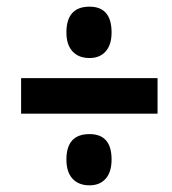

<svg xmlns="http://www.w3.org/2000/svg" viewBox="-20 -639 513 573"><path d="M247.1 -465.8Q214.8 -465.8 196.5 -485.6Q178.2 -505.4 178.2 -542Q178.2 -619.1 247.1 -619.1Q313 -619.1 313 -542Q313 -505.4 295.4 -485.6Q277.8 -465.8 247.1 -465.8ZM43 -299.8V-405.8H450.2V-299.8ZM247.1 -85.9Q214.8 -85.9 196.5 -105.7Q178.2 -125.5 178.2 -163.1Q178.2 -238.8 247.1 -238.8Q313 -238.8 313 -163.1Q313 -125.5 295.4 -105.7Q277.8 -85.9 247.1 -85.9Z"/></svg>

Font: Open Sans Condensed
Style: Bold Italic
Weight: 700
Width: 3
Italic angle: -12°
Designer: Monotype Design Team
Foundry: Monotype Imaging Inc.
Version: Version 3.003; ttfautohint (v1.8.4)